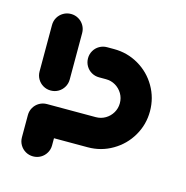

<svg xmlns="http://www.w3.org/2000/svg" viewBox="-84 -602 664 684"><g transform="rotate(15 248.0 -259.5)"><path d="M96.3 3.3Q81.1 3.3 68.3 -4.1Q55.6 -11.5 48.1 -24.3Q40.7 -37 40.7 -52.2V-134.1Q40.7 -149.3 48.1 -162Q55.6 -174.8 68.3 -182.2Q81.1 -189.6 96.3 -189.6Q111.5 -189.6 124.3 -182.2Q137 -174.8 144.4 -162Q151.9 -149.3 151.9 -134.1V-52.2Q151.9 -37 144.4 -24.3Q137 -11.5 124.3 -4.1Q111.5 3.3 96.3 3.3ZM96.3 -521.9Q111.5 -521.9 124.3 -514.4Q137 -507 144.4 -494.3Q151.9 -481.5 151.9 -466.3V-295.2Q151.9 -280 144.4 -267.2Q137 -254.4 124.3 -247Q111.5 -239.6 96.3 -239.6Q81.1 -239.6 68.3 -247Q55.6 -254.4 48.1 -267.2Q40.7 -280 40.7 -295.2V-466.3Q40.7 -481.5 48.1 -494.3Q55.6 -507 68.3 -514.4Q81.1 -521.9 96.3 -521.9ZM40.7 -134.1Q40.7 -149.3 48.1 -162Q55.6 -174.8 68.3 -182.2Q81.1 -189.6 96.3 -189.6H276.3Q295.6 -189.6 311.5 -199.1Q327.4 -208.5 336.9 -224.6Q346.3 -240.7 346.3 -259.6Q346.3 -278.9 336.9 -294.8Q327.4 -310.7 311.5 -320.2Q295.6 -329.6 276.3 -329.6H250.7Q235.6 -329.6 222.8 -337Q210 -344.4 202.6 -357.2Q195.2 -370 195.2 -385.2Q195.2 -400.4 202.6 -413.1Q210 -425.9 222.8 -433.3Q235.6 -440.7 250.7 -440.7H276.3Q325.6 -440.7 367.2 -416.5Q408.9 -392.2 433.1 -350.6Q457.4 -308.9 457.4 -259.6Q457.4 -210.4 433.1 -168.9Q408.9 -127.4 367.2 -103Q325.6 -78.5 276.3 -78.5H96.3Q81.1 -78.5 68.3 -85.9Q55.6 -93.3 48.1 -106.1Q40.7 -118.9 40.7 -134.1Z"/></g></svg>

Font: 26F Galaxy Sans
Style: Regular
Weight: 400
Designer: C₂₉H₂₅N₃O₅
Version: Version 1.100;FEAKit 1.0